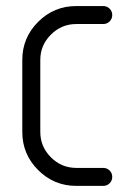

<svg xmlns="http://www.w3.org/2000/svg" viewBox="-20 -608 434 628"><path d="M229.4 -588.2H317.6Q330 -588.2 338.5 -579.7Q347.1 -571.2 347.1 -558.8Q347.1 -546.5 338.5 -537.9Q330 -529.4 317.6 -529.4H229.4Q181.2 -529.4 146.5 -494.7Q111.8 -460 111.8 -411.8V-176.5Q111.8 -128.2 146.5 -93.5Q181.2 -58.8 229.4 -58.8H317.6Q330 -58.8 338.5 -50.3Q347.1 -41.8 347.1 -29.4Q347.1 -17.1 338.5 -8.5Q330 0 317.6 0H229.4Q156.5 0 104.7 -51.8Q52.9 -103.5 52.9 -176.5V-411.8Q52.9 -484.7 104.7 -536.5Q156.5 -588.2 229.4 -588.2Z"/></svg>

Font: OpenGost Type B TT
Style: Regular
Weight: 400
Version: Version 0.3